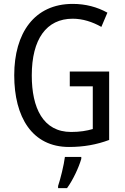

<svg xmlns="http://www.w3.org/2000/svg" viewBox="-20 -744 640 985"><path d="M338 -377V-301H456V-82C425 -73 390 -67 345 -67C201 -67 143 -190 143 -357C143 -543 218 -648 353 -648C404 -648 454 -632 500 -606L531 -679C479 -708 419 -724 353 -724C156 -724 53 -574 53 -358C53 -143 145 10 334 10C409 10 476 -2 540 -26V-377ZM397 71V61H313C308 102 290 175 278 210V221H324C354 180 384 116 397 71Z"/></svg>

Font: Noto Sans Khmer UI Condensed
Style: Regular
Weight: 400
Width: 3
Designer: Danh Hong and the Monotype Design Team
Foundry: Monotype Imaging Inc.
Version: Version 2.002